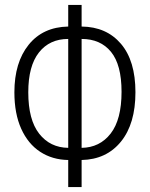

<svg xmlns="http://www.w3.org/2000/svg" viewBox="-20 -744 603 774"><path d="M255 -99Q191 -100 142 -132Q93 -164 65.5 -225Q38 -286 38 -372Q38 -492 95.5 -563.5Q153 -635 255 -637V-724H309V-637Q409 -636 467.5 -567.5Q526 -499 526 -372Q526 -245 467.5 -173Q409 -101 309 -99V10H255ZM255 -587Q180 -587 137 -532.5Q94 -478 94 -372Q94 -261 138 -205Q182 -149 255 -148ZM309 -148Q382 -149 426 -205.5Q470 -262 470 -374Q470 -483 427.5 -535Q385 -587 309 -587Z"/></svg>

Font: Noto Sans Mono SemiCondensed Light
Style: Regular
Weight: 300
Width: 4
Designer: Monotype Design Team
Foundry: Monotype Imaging Inc.
Version: Version 2.014; ttfautohint (v1.8.4.7-5d5b)